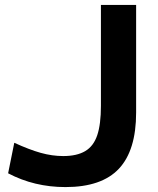

<svg xmlns="http://www.w3.org/2000/svg" viewBox="-20 -750 643 780"><path d="M246 10Q119 10 13 -46L38 -170Q99 -142 145.5 -129Q192 -116 237 -116Q292 -116 326 -136Q360 -156 375 -200.5Q390 -245 390 -320V-730H533V-293Q533 -139 463 -64.5Q393 10 246 10Z"/></svg>

Font: M PLUS 2
Style: Bold
Weight: 700
Designer: Coji Morishita
Foundry: UNDERFOREST DESIGN
Version: Version 1.001